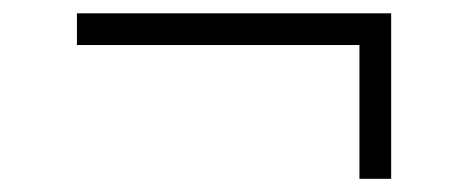

<svg xmlns="http://www.w3.org/2000/svg" viewBox="-20 -421 706 290"><path d="M522.9 -150.9V-353H96.2V-400.9H570.8V-150.9Z"/></svg>

Font: Lumene Sans Light
Style: Regular
Weight: 300
Designer: Deni Anggara
Version: Version 1.003;Glyphs 3.1.2 (3151)